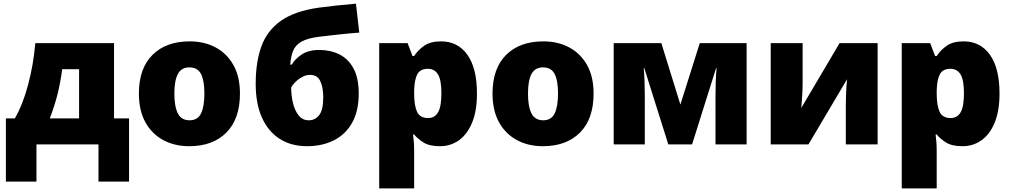

<svg xmlns="http://www.w3.org/2000/svg" viewBox="-20 -789 5524 1049"><path d="M603 -553.2V-142.1H685.1V203.1H518.1V0H179.2V203.1H12.2V-142.1H61Q104 -215.8 133.3 -325Q162.6 -434.1 172.9 -553.2ZM412.1 -411.1H319.8Q310.5 -339.8 294.9 -276.6Q279.3 -213.4 252 -142.1H412.1Z M1291 -277.8Q1291 -139.2 1216.8 -64.7Q1142.6 9.8 1013.7 9.8Q934.1 9.8 871.8 -23.7Q809.6 -57.1 774.2 -121.3Q738.8 -185.5 738.8 -277.8Q738.8 -415 813 -489Q887.2 -563 1016.6 -563Q1096.2 -563 1158.2 -529.8Q1220.2 -496.6 1255.6 -433.1Q1291 -369.6 1291 -277.8ZM932.6 -277.8Q932.6 -207 951.7 -169.4Q970.7 -131.8 1015.6 -131.8Q1060.1 -131.8 1078.4 -169.4Q1096.7 -207 1096.7 -277.8Q1096.7 -348.6 1078.1 -384.8Q1059.6 -420.9 1014.6 -420.9Q971.2 -420.9 951.9 -384.8Q932.6 -348.6 932.6 -277.8Z M1377 -331.1Q1377 -450.2 1408.4 -536.4Q1439.9 -622.6 1515.1 -675.5Q1590.3 -728.5 1721.2 -747.1Q1765.1 -752.9 1818.4 -758.8Q1871.6 -764.6 1924.8 -769L1942.9 -610.8Q1892.6 -607.4 1833.3 -600.8Q1773.9 -594.2 1729 -588.9Q1661.1 -581.1 1627.2 -561.5Q1593.3 -542 1581.1 -510.7Q1568.8 -479.5 1565.9 -436H1574.2Q1588.4 -463.4 1626.2 -489.7Q1664.1 -516.1 1724.1 -516.1Q1785.6 -516.1 1834.5 -491.7Q1883.3 -467.3 1911.6 -414.8Q1939.9 -362.3 1939.9 -277.8Q1939.9 -182.6 1904.1 -118.7Q1868.2 -54.7 1804.4 -22.5Q1740.7 9.8 1657.2 9.8Q1571.8 9.8 1509 -29.8Q1446.3 -69.3 1411.6 -145.5Q1377 -221.7 1377 -331.1ZM1667 -131.8Q1702.1 -131.8 1724.1 -160.4Q1746.1 -189 1746.1 -256.8Q1746.1 -310.5 1730.2 -345.2Q1714.4 -379.9 1673.8 -379.9Q1650.9 -379.9 1629.2 -367.4Q1607.4 -355 1591.8 -338.9Q1576.2 -322.8 1570.8 -311Q1570.8 -269 1580.3 -227.8Q1589.8 -186.5 1611.1 -159.2Q1632.3 -131.8 1667 -131.8Z M2389.6 -563Q2481.4 -563 2533.7 -489.5Q2585.9 -416 2585.9 -277.8Q2585.9 -183.6 2559.6 -119.4Q2533.2 -55.2 2487.5 -22.7Q2441.9 9.8 2383.8 9.8Q2325.2 9.8 2293 -11Q2260.7 -31.7 2242.7 -54.2H2236.8Q2239.3 -35.2 2241 -13.2Q2242.7 8.8 2242.7 38.1V240.2H2051.8V-553.2H2207L2233.9 -482.9H2242.7Q2263.2 -515.1 2297.6 -539.1Q2332 -563 2389.6 -563ZM2317.9 -413.1Q2275.9 -413.1 2260 -383.3Q2244.1 -353.5 2242.7 -293.9V-278.8Q2242.7 -212.9 2258.5 -178.5Q2274.4 -144 2318.8 -144Q2355 -144 2373.3 -175.3Q2391.6 -206.5 2391.6 -279.8Q2391.6 -352.5 2372.8 -382.8Q2354 -413.1 2317.9 -413.1Z M3223.1 -277.8Q3223.1 -139.2 3148.9 -64.7Q3074.7 9.8 2945.8 9.8Q2866.2 9.8 2804 -23.7Q2741.7 -57.1 2706.3 -121.3Q2670.9 -185.5 2670.9 -277.8Q2670.9 -415 2745.1 -489Q2819.3 -563 2948.7 -563Q3028.3 -563 3090.3 -529.8Q3152.3 -496.6 3187.7 -433.1Q3223.1 -369.6 3223.1 -277.8ZM2864.7 -277.8Q2864.7 -207 2883.8 -169.4Q2902.8 -131.8 2947.8 -131.8Q2992.2 -131.8 3010.5 -169.4Q3028.8 -207 3028.8 -277.8Q3028.8 -348.6 3010.3 -384.8Q2991.7 -420.9 2946.8 -420.9Q2903.3 -420.9 2884 -384.8Q2864.7 -348.6 2864.7 -277.8Z M4059.1 -553.2V0H3889.2V-268.1Q3889.2 -307.6 3890.6 -345.7Q3892.1 -383.8 3895 -416H3892.1L3761.2 0H3631.3L3500 -417H3497.1Q3502.9 -351.1 3502.9 -264.2V0H3333V-553.2H3593.3L3697.3 -217.8L3803.2 -553.2Z M4365.2 -553.2V-337.9Q4365.2 -303.7 4362.8 -266.4Q4360.4 -229 4357.9 -199.2L4566.9 -553.2H4774.9V0H4601.1V-200.2Q4601.1 -239.3 4602.8 -281.5Q4604.5 -323.7 4607.9 -356L4397 0H4190.9V-553.2Z M5244.6 -563Q5336.4 -563 5388.7 -489.5Q5440.9 -416 5440.9 -277.8Q5440.9 -183.6 5414.6 -119.4Q5388.2 -55.2 5342.5 -22.7Q5296.9 9.8 5238.8 9.8Q5180.2 9.8 5147.9 -11Q5115.7 -31.7 5097.7 -54.2H5091.8Q5094.2 -35.2 5095.9 -13.2Q5097.7 8.8 5097.7 38.1V240.2H4906.7V-553.2H5062L5088.9 -482.9H5097.7Q5118.2 -515.1 5152.6 -539.1Q5187 -563 5244.6 -563ZM5172.9 -413.1Q5130.9 -413.1 5115 -383.3Q5099.1 -353.5 5097.7 -293.9V-278.8Q5097.7 -212.9 5113.5 -178.5Q5129.4 -144 5173.8 -144Q5210 -144 5228.3 -175.3Q5246.6 -206.5 5246.6 -279.8Q5246.6 -352.5 5227.8 -382.8Q5209 -413.1 5172.9 -413.1Z"/></svg>

Font: Open Sans ExtraBold
Style: Regular
Weight: 800
Designer: Monotype Design Team
Foundry: Monotype Imaging Inc.
Version: Version 3.003; ttfautohint (v1.8.4)